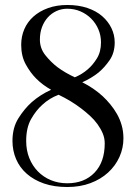

<svg xmlns="http://www.w3.org/2000/svg" viewBox="-20 -735 550 770"><path d="M185 -375Q151 -394 125 -420Q102 -443 83.5 -476.5Q65 -510 65 -555Q65 -589 77.5 -618Q90 -647 114 -668.5Q138 -690 172.5 -702.5Q207 -715 250 -715Q295 -715 330.5 -703Q366 -691 390 -670Q414 -649 427 -622Q440 -595 440 -565Q440 -523 419.5 -493.5Q399 -464 375 -444Q346 -421 310 -405Q356 -382 392 -349Q407 -335 422 -317Q437 -299 449 -278Q461 -257 468 -232.5Q475 -208 475 -180Q475 -141 459 -105.5Q443 -70 413.5 -43Q384 -16 342.5 -0.5Q301 15 250 15Q197 15 156.5 1Q116 -13 87.5 -38Q59 -63 44.5 -97Q30 -131 30 -170Q30 -223 54 -261Q78 -299 107 -325Q141 -355 185 -375ZM400 -160Q400 -181 392 -200Q384 -219 371 -237Q358 -255 341 -270.5Q324 -286 307 -299Q267 -330 215 -355Q178 -341 150 -315Q125 -293 105 -258Q85 -223 85 -170Q85 -132 97.5 -101Q110 -70 132 -47.5Q154 -25 184 -12.5Q214 0 250 0Q318 0 359 -42.5Q400 -85 400 -160ZM250 -700Q227 -700 207 -691Q187 -682 172 -665.5Q157 -649 148.5 -626.5Q140 -604 140 -576Q140 -541 162 -513.5Q184 -486 210 -466Q241 -443 280 -425Q309 -437 332 -457Q352 -474 368.5 -500.5Q385 -527 385 -565Q385 -593 374.5 -617.5Q364 -642 345.5 -660.5Q327 -679 302.5 -689.5Q278 -700 250 -700Z"/></svg>

Font: Oranienbaum
Style: Regular
Weight: 400
Designer: Oleg Pospelov and Jovanny Lemonad
Foundry: Oleg Pospelov and jovanny Lemonad
Version: Version 1.001; ttfautohint (v0.91) -l 8 -r 50 -G 200 -x 0 -w